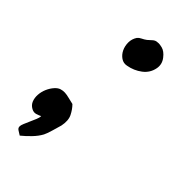

<svg xmlns="http://www.w3.org/2000/svg" viewBox="-209 -493 654 654"><g transform="rotate(45 118.0 -165.5)"><path d="M29.3 113.3Q21.5 108.4 13.7 103.5Q5.9 98.6 6.8 89.8Q6.8 85.9 10.7 76.2Q14.6 66.4 20 54.7Q25.4 43 29.8 32.2Q34.2 21.5 34.2 14.6Q26.4 18.6 16.6 21.5Q6.8 24.4 -3.9 18.6Q-16.6 11.7 -21.5 -1Q-26.4 -13.7 -25.4 -28.8Q-24.4 -43.9 -18.1 -58.6Q-11.7 -73.2 -2 -84Q6.8 -93.8 16.1 -96.7Q25.4 -99.6 34.7 -99.1Q43.9 -98.6 55.2 -95.7Q66.4 -92.8 80.1 -89.8Q92.8 -77.1 102.1 -58.6Q111.3 -40 105.5 -11.7Q101.6 1 96.2 20.5Q90.8 40 85 51.8Q76.2 68.4 60.1 85Q43.9 101.6 29.3 113.3ZM158.2 -441.4Q173.8 -437.5 187.5 -419.4Q201.2 -401.4 197.3 -379.9Q192.4 -352.5 169.9 -335.4Q147.5 -318.4 119.1 -313.5Q104.5 -310.5 92.3 -318.8Q80.1 -327.1 73.2 -341.3Q66.4 -355.5 66.4 -372.6Q66.4 -389.6 76.2 -404.3Q81.1 -410.2 89.4 -414.1Q97.7 -418 105.5 -423.8Q111.3 -428.7 119.1 -436Q127 -443.4 136.7 -443.4Q141.6 -444.3 147.9 -443.4Q154.3 -442.4 158.2 -441.4Z"/></g></svg>

Font: Trade Winds
Style: Regular
Weight: 400
Designer: Squid
Foundry: Font Diner, Inc DBA Sideshow
Version: Version 1.000